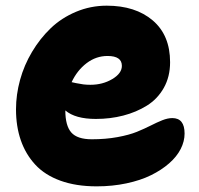

<svg xmlns="http://www.w3.org/2000/svg" viewBox="-20 -557 697 673"><path d="M318.8 96.2Q246.6 96.2 191.9 76.4Q137.2 56.6 103.5 20Q69.8 -16.6 53 -65.2Q36.1 -113.8 36.1 -173.8Q36.1 -225.1 50.3 -276.9Q64.5 -328.6 92.3 -375.2Q120.1 -421.9 157.7 -458Q195.3 -494.1 246.3 -515.6Q297.4 -537.1 354 -537.1Q454.6 -537.1 515.4 -485.4Q576.2 -433.6 576.2 -338.9Q576.2 -288.1 554.2 -249Q532.2 -210 494.9 -186.8Q457.5 -163.6 412.1 -151.9Q366.7 -140.1 315.9 -140.1Q243.7 -140.1 209 -169.9Q209 -116.2 230 -92.5Q251 -68.8 301.8 -68.8Q350.6 -68.8 391.8 -76.4Q433.1 -84 460 -95Q486.8 -106 508.3 -116.9Q529.8 -127.9 548.8 -135.5Q567.9 -143.1 584 -143.1Q627 -143.1 627 -88.9Q627 -61.5 613.3 -34.7Q599.6 -7.8 572.8 15.6Q545.9 39.1 509.3 57.1Q472.7 75.2 423.3 85.7Q374 96.2 318.8 96.2ZM356.9 -360.8Q316.9 -360.8 283.7 -335.7Q250.5 -310.5 231 -269Q232.4 -268.6 246.6 -265.6Q260.7 -262.7 272.2 -261.2Q283.7 -259.8 296.9 -259.8Q339.8 -259.8 373.5 -279.8Q407.2 -299.8 407.2 -326.2Q407.2 -360.8 356.9 -360.8Z"/></svg>

Font: Shantell Sans Irregular Bouncy
Style: Regular
Weight: 800
Designer: Stephen Nixon, Anya Danilova, Shantell Martin
Foundry: Arrow Type
Version: Version 1.006;[9816181b4]